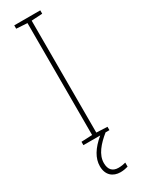

<svg xmlns="http://www.w3.org/2000/svg" viewBox="-243 -744 745 991"><g transform="rotate(-30 130.0 -248.5)"><path d="M98 133C98 83 136 40 185 0H208V-20L143 -23V-690L208 -694V-714H53V-694L118 -690V-23L53 -20V0H153C99 45 72 90 72 137C72 190 105 217 150 217C168 217 185 213 195 210V186C185 189 168 192 152 192C116 192 98 171 98 133Z"/></g></svg>

Font: Noto Sans Sinhala UI SemiCondensed Thin
Style: Regular
Weight: 100
Width: 4
Designer: Jelle Bosma - Monotype Design Team
Foundry: Monotype Imaging Inc.
Version: Version 2.006